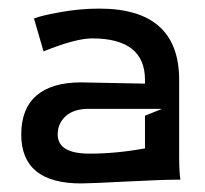

<svg xmlns="http://www.w3.org/2000/svg" viewBox="-20 -425 480 450"><path d="M29.8 -109.9Q29.8 -170.4 65.7 -201.2Q101.6 -231.9 169.9 -231.9L319.8 -229V-237.8Q319.8 -335 195.8 -335Q157.7 -335 82 -304.7L59.6 -381.8Q75.7 -388.2 121.3 -396.5Q167 -404.8 212.9 -404.8Q398.4 -404.8 399.9 -240.2V-58.1Q399.9 -23.4 402.8 -3.9H396Q361.3 -3.9 276.1 0.5Q190.9 4.9 169.9 4.9Q29.8 4.9 29.8 -109.9ZM115.2 -109.9Q115.2 -64.9 189.9 -64.9Q251.5 -64.9 319.8 -77.1V-153.8L359.9 -169.9H188Q152.8 -169.9 134 -152.8Q115.2 -135.7 115.2 -109.9Z"/></svg>

Font: Nikodecs
Style: Medium
Weight: 500
Version: Version 0.29